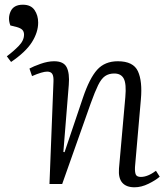

<svg xmlns="http://www.w3.org/2000/svg" viewBox="-20 -781 715 815"><path d="M658 -31Q641 -16 610.5 -1Q580 14 551 14Q516 14 499 -5.5Q482 -25 485 -65L512 -369Q517 -425 505.5 -447Q494 -469 465 -469Q442 -469 426 -458Q410 -447 396.5 -419.5Q383 -392 365 -342L244 0H190L207 -435Q208 -457 202 -467Q196 -477 180 -477Q160 -477 116 -458L105 -490Q121 -499 152 -510Q183 -521 210 -521Q250 -521 263 -495.5Q276 -470 272 -421L249 -136L254 -135L332 -366Q360 -449 392.5 -485Q425 -521 480 -521Q546 -521 565.5 -478.5Q585 -436 578 -359L553 -72Q552 -50 556.5 -40Q561 -30 578 -30Q607 -30 642 -56ZM27 -518 9 -542Q37 -563 59.5 -586Q82 -609 82 -634Q82 -646 75.5 -653.5Q69 -661 52 -666L24 -673Q12 -704 25 -732.5Q38 -761 77 -761Q111 -761 126.5 -738.5Q142 -716 142 -685Q142 -644 115.5 -602Q89 -560 27 -518Z"/></svg>

Font: Literata 36pt Light
Style: Italic
Weight: 300
Italic angle: -2°
Designer: Latin by Veronika Burian and Jose Scaglione. Greek by Irene Vlachou. Cyrillic by Vera Evstafieva
Foundry: TypeTogether
Version: Version 3.002